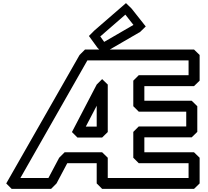

<svg xmlns="http://www.w3.org/2000/svg" viewBox="-20 -1178 1335 1233"><path d="M601 -635 442 -330 477 -295H636L672 -330V-635L636 -670ZM601 -499V-365H531ZM360 -165 291 -35H111L541 -790H1191V-695H871L836 -660V-496L871 -461H1176V-366H871L836 -331V-165L871 -130H1191V-35H672V-165L636 -200H395ZM412 -130H601V0L636 35H1226L1262 0V-165L1226 -200H907V-296H1211L1247 -331V-496L1211 -531H907V-625H1226L1262 -660V-825L1226 -860H526L491 -825L20 0L55 35H308L343 0ZM624 -944 785 -1084 837 -1018 649 -909ZM586 -982 551 -947 607 -870 642 -835 880 -973 916 -1008 825 -1123 789 -1158Z"/></svg>

Font: Hussar Press
Style: Bold
Weight: 700
Foundry: Cannot Into Space Fonts
Version: Version 1.43